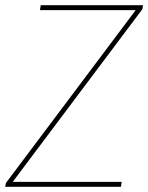

<svg xmlns="http://www.w3.org/2000/svg" viewBox="-40 -720 571 740"><path d="M-20 0 -17 -15 483 -681H114L117 -700H511L509 -685L9 -19H429L426 0Z"/></svg>

Font: Georama Thin
Style: Italic
Weight: 100
Italic angle: -9°
Designer: Jean-Baptiste Levee
Foundry: Production Type
Version: Version 1.000